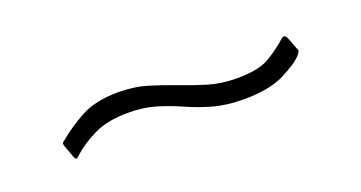

<svg xmlns="http://www.w3.org/2000/svg" viewBox="-23 -532 588 313"><g transform="rotate(-20 271.0 -375.5)"><path d="M473 -372Q463 -361 437 -348Q411 -335 367 -335Q337 -335 314 -341.5Q291 -348 271 -357Q251 -366 229.5 -372.5Q208 -379 182 -379Q145 -379 121 -367Q97 -355 82 -341Q78 -337 76.5 -337.5Q75 -338 73 -343L66 -362Q63 -369 67 -371Q87 -388 112.5 -402Q138 -416 178 -416Q205 -416 228 -409Q251 -402 273 -393.5Q295 -385 318 -378Q341 -371 368 -371Q406 -371 425 -382.5Q444 -394 457 -406Q464 -413 468 -404L476 -383Q478 -380 477 -378Q476 -376 473 -372Z"/></g></svg>

Font: Libre Franklin Thin
Style: Regular
Weight: 100
Designer: Pablo Impallari, Rodrigo Fuenzalida, Nhung Nguyen
Foundry: Impallari Type
Version: Version 3.000